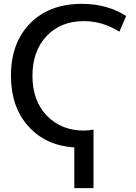

<svg xmlns="http://www.w3.org/2000/svg" viewBox="-20 -760 709 1000"><path d="M417 -650Q296 -650 222.5 -572Q149 -494 149 -365Q149 -235 224 -157.5Q299 -80 417 -80Q440 -80 467 -85V220H367V8Q217 -2 127 -103Q37 -204 37 -365Q37 -537 137 -638.5Q237 -740 407 -740Q537 -740 637 -677L602 -595Q514 -650 417 -650Z"/></svg>

Font: Mplus 1p Medium
Style: Regular
Weight: 500
Version: Version 1.061